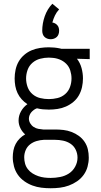

<svg xmlns="http://www.w3.org/2000/svg" viewBox="-20 -780 540 1023"><path d="M250 223Q225 223 200.5 220Q176 217 153 208.5Q130 200 109.5 185.5Q89 171 75 151Q61 131 54.5 106.5Q48 82 48 58Q48 40 51.5 21.5Q55 3 63.5 -13Q72 -29 85 -42Q98 -55 114 -64Q98 -78 88.5 -97.5Q79 -117 79 -138Q79 -164 92 -187Q105 -210 126 -225Q109 -236 95.5 -251Q82 -266 73.5 -284Q65 -302 61.5 -322Q58 -342 58 -362Q58 -385 63 -408.5Q68 -432 79.5 -452Q91 -472 109 -487.5Q127 -503 148.5 -512Q170 -521 193.5 -524.5Q217 -528 240 -528Q255 -528 270 -526.5Q285 -525 299 -522L307 -520H458V-465L390 -467Q407 -445 414.5 -417.5Q422 -390 422 -362Q422 -339 417 -316Q412 -293 400.5 -272.5Q389 -252 371 -237Q353 -222 331.5 -212.5Q310 -203 286.5 -199.5Q263 -196 240 -196Q224 -196 208.5 -197.5Q193 -199 177 -203Q168 -200 160.5 -194.5Q153 -189 147 -182Q141 -175 137.5 -166Q134 -157 134 -148Q134 -135 141 -123Q148 -111 159.5 -103.5Q171 -96 184 -93.5Q197 -91 210 -90H274Q296 -90 318 -87.5Q340 -85 361 -77Q382 -69 400 -56Q418 -43 430.5 -24.5Q443 -6 448 15.5Q453 37 453 60Q453 84 446.5 108Q440 132 425.5 152Q411 172 390.5 186Q370 200 347 208.5Q324 217 299.5 220Q275 223 250 223ZM240 -252Q263 -252 286 -257.5Q309 -263 327 -278.5Q345 -294 353 -316.5Q361 -339 361 -362Q361 -383 354.5 -404Q348 -425 333 -440Q318 -455 298 -463Q278 -471 257 -472L240 -473Q217 -473 194 -467Q171 -461 153 -445.5Q135 -430 127 -407.5Q119 -385 119 -362Q119 -339 127 -316.5Q135 -294 153 -278.5Q171 -263 194 -257.5Q217 -252 240 -252ZM250 168Q275 168 300.5 163Q326 158 347 144.5Q368 131 380.5 108Q393 85 393 60Q393 38 383.5 18Q374 -2 356 -14Q338 -26 316.5 -30.5Q295 -35 274 -35H213Q194 -34 175 -28.5Q156 -23 140.5 -11Q125 1 117 19.5Q109 38 109 58Q109 75 113.5 91.5Q118 108 128.5 121.5Q139 135 153.5 144Q168 153 184 158.5Q200 164 216.5 166Q233 168 250 168ZM250 -571Q241 -571 232.5 -574Q224 -577 217.5 -583Q211 -589 208 -598Q205 -607 205 -616Q205 -655 218.5 -693.5Q232 -732 259 -760L295 -730Q281 -715 272.5 -697Q264 -679 259 -660Q267 -659 274 -655Q281 -651 286 -645Q291 -639 293 -631.5Q295 -624 295 -616Q295 -607 292 -598Q289 -589 282.5 -583Q276 -577 267.5 -574Q259 -571 250 -571Z"/></svg>

Font: Iosevka SS18 Light
Style: Regular
Weight: 300
Monospace: yes
Designer: Belleve Invis
Foundry: Belleve Invis
Version: Version 25.1.1; ttfautohint (v1.8.4)